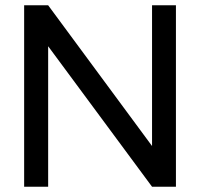

<svg xmlns="http://www.w3.org/2000/svg" viewBox="-20 -710 761 730"><path d="M648.9 -689.9V0H558.1L163.1 -534.2V0H71.8V-689.9H163.1L558.1 -154.8V-689.9Z"/></svg>

Font: D-DIN Exp
Style: Regular
Weight: 400
Width: 7
Designer: Charles Nix
Foundry: Datto Inc.
Version: Version 1.00